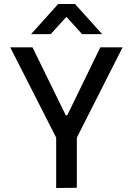

<svg xmlns="http://www.w3.org/2000/svg" viewBox="-20 -936 664 957"><path d="M260 1V-250L31 -700H142L308 -361H315L480 -700H591L363 -250V0ZM270 -916H354L489 -766H389L313 -850H309L233 -766H135Z"/></svg>

Font: Be Vietnam Medium
Style: Regular
Weight: 500
Designer: Gabriel Lam
Foundry: TypeRant
Version: Version 4.000